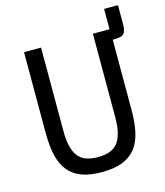

<svg xmlns="http://www.w3.org/2000/svg" viewBox="-120 -899 862 1002"><g transform="rotate(-15 311.0 -398.0)"><path d="M539 -262Q539 -191 527 -139.5Q515 -88 487.5 -54.5Q460 -21 415.5 -4.5Q371 12 307 12Q242 12 198 -4.5Q154 -21 126.5 -54.5Q99 -88 87 -139.5Q75 -191 75 -262V-698H167V-246Q167 -156 198 -112.5Q229 -69 307 -69Q385 -69 416 -112.5Q447 -156 447 -246V-698H537V-808H612V-705Q612 -667 599 -654Q586 -641 546 -641H539V-262Z"/></g></svg>

Font: IBM Plex Sans Cond Text
Style: Regular
Weight: 450
Width: 3
Designer: Mike Abbink, Paul van der Laan, Pieter van Rosmalen
Foundry: Bold Monday
Version: Version 1.3